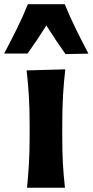

<svg xmlns="http://www.w3.org/2000/svg" viewBox="-63 -882 436 902"><path d="M64 0Q69.8 -59.6 73 -115.2Q76.2 -170.9 76.2 -239.7V-294.4Q76.2 -375.5 72.5 -433.8Q68.8 -492.2 62 -551.3L243.7 -556.2Q236.8 -495.6 233.2 -436.3Q229.5 -377 229.5 -294.4V-239.7Q229.5 -170.9 232.4 -115.2Q235.4 -59.6 242.2 0ZM-43.5 -630.4Q-12.7 -688.5 16.1 -746.6Q44.9 -804.7 67.9 -862.3H241.2Q264.6 -804.7 293 -746.8Q321.3 -689 352.5 -629.9L244.6 -627.9Q221.2 -661.1 198.7 -694.8Q176.3 -728.5 154.8 -762.2Q133.8 -729 111.8 -696Q89.8 -663.1 66.4 -630.4Z"/></svg>

Font: Pinar DS1 Bold
Style: Regular
Weight: 700
Designer: Amin Abedi
Version: Version 3.000